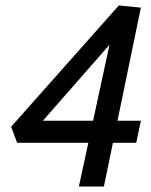

<svg xmlns="http://www.w3.org/2000/svg" viewBox="-20 -686 557 706"><path d="M498 -658 362 0H270L397 -588L442 -589L99 -198L77 -242H498L481 -161H43L21 -220L417 -666Z"/></svg>

Font: Ysabeau Office SemiBold
Style: Italic
Weight: 600
Italic angle: -12°
Designer: Christian Thalmann (Catharsis Fonts)
Version: Version 2.001;gftools[0.9.30]; featfreeze: tnum,lnum,ss02